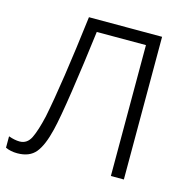

<svg xmlns="http://www.w3.org/2000/svg" viewBox="-107 -816 904 928"><g transform="rotate(15 345.5 -351.5)"><path d="M1 -1V-58Q32 -47 56 -47Q94 -47 112.5 -85Q131 -123 148 -197Q183 -370 225 -714H591V0H526V-655H280Q259 -487 238 -347Q217 -207 202 -146Q182 -63 151.5 -26Q121 11 60 11Q27 11 1 -1Z"/></g></svg>

Font: OpenSansMMV
Style: Light
Weight: 300
Foundry: Ascender Corporation
Version: Version 4.001